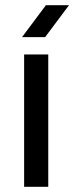

<svg xmlns="http://www.w3.org/2000/svg" viewBox="-20 -720 286 740"><path d="M73 0V-510H166V0ZM65 -577 157 -700H246L154 -577Z"/></svg>

Font: MuseoModerno Thin
Style: Regular
Weight: 400
Version: Version 1.003